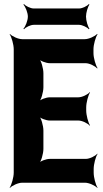

<svg xmlns="http://www.w3.org/2000/svg" viewBox="-20 -905 508 951"><path d="M407 -358V-373C407 -397 417 -434 426 -447L425 -449C415 -437 387 -423 368 -423H227C208 -423 178 -412 169 -399L171 -397C184 -409 195 -449 195 -473V-542C195 -566 184 -606 171 -618L169 -616C178 -603 208 -592 227 -592H404C423 -592 451 -578 461 -566L463 -568C454 -581 443 -618 443 -642V-661C443 -685 454 -722 463 -735L461 -737C450 -725 420 -711 400 -711H90C70 -711 40 -725 29 -737L28 -735C37 -722 48 -685 48 -661V-50C48 -26 37 11 28 24L29 26C40 14 70 0 90 0H401C421 0 451 14 462 26L463 24C454 11 444 -26 444 -50V-68C444 -92 454 -129 463 -142L462 -144C452 -132 424 -118 405 -118H227C208 -118 178 -107 169 -94L171 -92C184 -104 195 -144 195 -168V-258C195 -282 184 -322 171 -334L169 -332C178 -319 208 -308 227 -308H368C387 -308 415 -294 425 -282L426 -284C417 -297 407 -334 407 -358ZM406 -823C406 -842 415 -872 423 -882L420 -885C412 -875 387 -863 372 -863H147C131 -863 107 -875 99 -885L96 -882C106 -872 118 -842 118 -823C118 -803 106 -773 96 -763L99 -760C107 -770 131 -782 147 -782H372C387 -782 412 -770 420 -760L423 -763C415 -773 406 -803 406 -823Z"/></svg>

Font: Asimov
Style: EdgeExtreme
Weight: 500
Designer: Google
Version: Version 2.000980: 2014